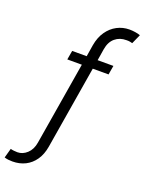

<svg xmlns="http://www.w3.org/2000/svg" viewBox="-250 -842 852 1128"><g transform="rotate(20 175.5 -278.0)"><path d="M341.3 -526.4 331.5 -469.7H232.9L147 48.8Q138.7 99.1 114.7 133.8Q90.8 168.5 55.2 186.3Q19.5 204.1 -24.9 204.1Q-39.1 204.1 -51 202.6Q-63 201.2 -75.2 197.3L-58.6 137.7Q-50.8 140.6 -37.1 141.8Q-23.4 143.1 -15.6 143.1Q17.1 143.1 44.2 118.2Q71.3 93.3 78.6 48.8L164.6 -469.7H73.7L83.5 -526.4H174.3L186 -599.1Q194.8 -650.4 219.7 -686.3Q244.6 -722.2 280.5 -741Q316.4 -759.8 357.9 -759.8Q375.5 -759.8 394.5 -756.8Q413.6 -753.9 425.8 -749L399.4 -689.9Q392.6 -691.9 383.3 -693.6Q374 -695.3 361.8 -694.8Q320.3 -695.3 291.3 -670.9Q262.2 -646.5 254.4 -599.1L242.7 -526.4Z"/></g></svg>

Font: Inter 18pt Light
Style: Italic
Weight: 300
Italic angle: -9.3988°
Designer: Rasmus Andersson
Foundry: rsms
Version: Version 4.001;git-66647c0bb